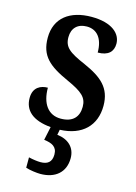

<svg xmlns="http://www.w3.org/2000/svg" viewBox="-119 -610 646 910"><g transform="rotate(15 204.5 -155.0)"><path d="M172 236C244 236 292 197 292 127C292 74 256 42 202 36L207 10C316 6 378 -56 378 -153C378 -241 328 -282 240 -321C159 -356 133 -376 133 -425C133 -469 160 -496 205 -496C255 -496 286 -459 286 -390C337 -390 361 -414 361 -453C361 -502 316 -546 215 -546C110 -546 39 -495 39 -397C39 -308 85 -269 183 -225C258 -191 284 -169 284 -123C284 -74 257 -42 197 -42C135 -42 101 -91 101 -168C67 -168 30 -152 30 -99C30 -38 72 1 162 9L148 75C186 80 213 91 213 130C213 168 192 182 158 182C143 182 121 179 100 174V225C121 232 155 236 172 236Z"/></g></svg>

Font: Noto Serif Tamil Condensed SemiBold
Style: Regular
Weight: 600
Width: 3
Designer: Indian Type Foundry, Tom Grace, and the Monotype Design Team
Foundry: Monotype Imaging Inc.
Version: Version 2.004